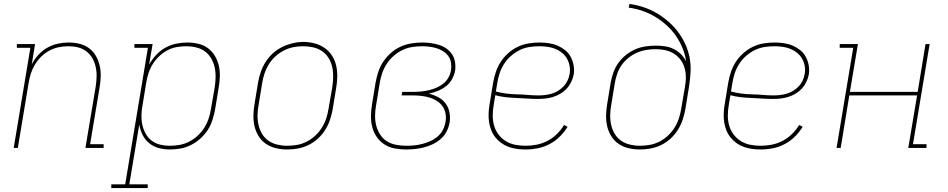

<svg xmlns="http://www.w3.org/2000/svg" viewBox="-20 -755 4840 980"><path d="M50 0 135 -511H66V-530H159L142 -426Q155 -452 175.5 -474.5Q196 -497 221.5 -511.5Q247 -526 275 -532Q303 -538 331 -538Q359 -538 386 -531.5Q413 -525 434.5 -509Q456 -493 469.5 -469.5Q483 -446 489 -419Q495 -392 494 -363.5Q493 -335 488 -307L440 -19H509V0H416L468 -310Q472 -335 473 -361Q474 -387 469 -411Q464 -435 452.5 -456Q441 -477 422 -492Q403 -507 379 -513Q355 -519 329 -519Q305 -519 280 -514Q255 -509 232.5 -497Q210 -485 191 -466.5Q172 -448 158.5 -425.5Q145 -403 137.5 -379.5Q130 -356 126 -331L71 0Z M548 205V186H619L735 -511H666V-530H759L741 -425Q756 -452 777 -474.5Q798 -497 824 -511.5Q850 -526 879 -532Q908 -538 936 -538Q965 -538 992.5 -531.5Q1020 -525 1041.5 -509Q1063 -493 1077 -469.5Q1091 -446 1097 -419.5Q1103 -393 1102 -364Q1101 -335 1096 -307L1078 -197Q1073 -170 1064.5 -143Q1056 -116 1040.5 -92Q1025 -68 1003 -48Q981 -28 955 -15Q929 -2 902 3Q875 8 847 8Q818 8 790 0.5Q762 -7 741 -24.5Q720 -42 707.5 -67Q695 -92 691 -120L640 186H734V205ZM847 -11Q872 -11 897 -15.5Q922 -20 945.5 -32Q969 -44 989 -62.5Q1009 -81 1023 -103.5Q1037 -126 1045 -150.5Q1053 -175 1057 -200L1076 -310Q1080 -336 1080.5 -362Q1081 -388 1075.5 -412Q1070 -436 1057.5 -457.5Q1045 -479 1025.5 -493Q1006 -507 981 -513Q956 -519 930 -519Q906 -519 881 -514.5Q856 -510 833 -497.5Q810 -485 791 -466.5Q772 -448 758.5 -426Q745 -404 737.5 -380Q730 -356 726 -331L708 -221Q703 -196 702 -170Q701 -144 706 -120Q711 -96 722.5 -74.5Q734 -53 753 -38Q772 -23 796.5 -17Q821 -11 847 -11Z M1446 8Q1417 8 1389 1.5Q1361 -5 1338.5 -20Q1316 -35 1301 -58.5Q1286 -82 1279.5 -109Q1273 -136 1273.5 -165Q1274 -194 1279 -223L1297 -333Q1302 -361 1311 -387.5Q1320 -414 1335.5 -438.5Q1351 -463 1373 -483Q1395 -503 1421 -515.5Q1447 -528 1474.5 -534.5Q1502 -541 1529 -541Q1558 -541 1586 -533.5Q1614 -526 1636.5 -510.5Q1659 -495 1674 -472Q1689 -449 1695.5 -421.5Q1702 -394 1701.5 -365Q1701 -336 1696 -307L1678 -197Q1673 -169 1664 -142.5Q1655 -116 1639.5 -91.5Q1624 -67 1602 -47Q1580 -27 1554 -14.5Q1528 -2 1500.5 3Q1473 8 1446 8ZM1446 -11Q1471 -11 1496.5 -15.5Q1522 -20 1545.5 -32Q1569 -44 1589 -62.5Q1609 -81 1623 -103.5Q1637 -126 1645 -150.5Q1653 -175 1657 -200L1676 -310Q1680 -336 1680.5 -362.5Q1681 -389 1675.5 -413.5Q1670 -438 1657 -459Q1644 -480 1623.5 -494Q1603 -508 1578 -513.5Q1553 -519 1526 -519Q1501 -519 1476.5 -514Q1452 -509 1428.5 -497Q1405 -485 1385 -466.5Q1365 -448 1351.5 -426Q1338 -404 1330 -379.5Q1322 -355 1318 -330L1300 -220Q1295 -194 1294.5 -168Q1294 -142 1299.5 -117.5Q1305 -93 1317.5 -72Q1330 -51 1350 -37Q1370 -23 1395 -17Q1420 -11 1446 -11Z M2053 8Q2023 8 1994 2.5Q1965 -3 1942 -18Q1919 -33 1903 -56Q1887 -79 1880 -106.5Q1873 -134 1873.5 -164Q1874 -194 1879 -223L1897 -333Q1902 -361 1911 -388.5Q1920 -416 1936.5 -440.5Q1953 -465 1975.5 -485Q1998 -505 2025 -517Q2052 -529 2080 -533.5Q2108 -538 2135 -538Q2157 -538 2179 -535Q2201 -532 2221.5 -525.5Q2242 -519 2259 -507Q2276 -495 2287.5 -477.5Q2299 -460 2302.5 -438.5Q2306 -417 2303 -395Q2299 -372 2287 -350.5Q2275 -329 2256 -314.5Q2237 -300 2214.5 -291Q2192 -282 2169 -277Q2194 -271 2216.5 -259Q2239 -247 2254 -227.5Q2269 -208 2274 -182Q2279 -156 2275 -130Q2271 -107 2260 -85Q2249 -63 2230.5 -46.5Q2212 -30 2190 -19.5Q2168 -9 2145 -3Q2122 3 2099 5.5Q2076 8 2053 8ZM2053 -11Q2074 -11 2094.5 -13Q2115 -15 2136 -20.5Q2157 -26 2177 -35Q2197 -44 2214 -58.5Q2231 -73 2241 -93Q2251 -113 2254 -133Q2258 -154 2254 -175.5Q2250 -197 2238.5 -213Q2227 -229 2209.5 -240Q2192 -251 2172.5 -257Q2153 -263 2131.5 -265.5Q2110 -268 2088 -268H2030L2033 -286H2091Q2110 -286 2129.5 -288Q2149 -290 2168.5 -294.5Q2188 -299 2207 -307Q2226 -315 2242.5 -328Q2259 -341 2269 -359.5Q2279 -378 2282 -397Q2285 -416 2282 -435Q2279 -454 2268.5 -468.5Q2258 -483 2242.5 -493Q2227 -503 2209.5 -508.5Q2192 -514 2173 -516.5Q2154 -519 2135 -519Q2110 -519 2084 -515Q2058 -511 2034 -499.5Q2010 -488 1989 -469.5Q1968 -451 1953.5 -428.5Q1939 -406 1930.5 -381Q1922 -356 1918 -330L1900 -220Q1895 -194 1894.5 -167Q1894 -140 1900 -115.5Q1906 -91 1919.5 -69.5Q1933 -48 1954 -34.5Q1975 -21 2001 -16Q2027 -11 2053 -11Z M2663 8Q2641 8 2618.5 5Q2596 2 2575.5 -5.5Q2555 -13 2538 -25.5Q2521 -38 2508 -54.5Q2495 -71 2487 -91.5Q2479 -112 2476 -133.5Q2473 -155 2474 -178Q2475 -201 2479 -223L2497 -333Q2502 -361 2511 -388Q2520 -415 2536 -439.5Q2552 -464 2574.5 -484Q2597 -504 2623.5 -516.5Q2650 -529 2678 -533.5Q2706 -538 2733 -538Q2757 -538 2781 -534.5Q2805 -531 2826 -522Q2847 -513 2864.5 -499Q2882 -485 2893 -464.5Q2904 -444 2908 -420.5Q2912 -397 2908 -373Q2904 -354 2895 -335.5Q2886 -317 2872 -302Q2858 -287 2840 -276.5Q2822 -266 2802.5 -260Q2783 -254 2763.5 -252Q2744 -250 2725 -250Q2697 -250 2669.5 -252Q2642 -254 2614.5 -255Q2587 -256 2560.5 -259Q2534 -262 2508 -269L2500 -220Q2495 -193 2495 -165.5Q2495 -138 2502 -113.5Q2509 -89 2524.5 -68.5Q2540 -48 2562 -34.5Q2584 -21 2610 -16Q2636 -11 2663 -11Q2691 -11 2719 -16.5Q2747 -22 2773.5 -35.5Q2800 -49 2821.5 -70Q2843 -91 2859 -117L2877 -108Q2860 -80 2836.5 -57Q2813 -34 2784 -19Q2755 -4 2724.5 2Q2694 8 2663 8ZM2728 -268Q2745 -268 2762 -270Q2779 -272 2796 -277Q2813 -282 2828.5 -291.5Q2844 -301 2856.5 -314Q2869 -327 2876.5 -343Q2884 -359 2887 -376Q2891 -397 2887.5 -417.5Q2884 -438 2874 -455.5Q2864 -473 2848.5 -485.5Q2833 -498 2814.5 -505.5Q2796 -513 2775 -516Q2754 -519 2733 -519Q2708 -519 2682 -515Q2656 -511 2632 -499Q2608 -487 2587.5 -469Q2567 -451 2552.5 -428Q2538 -405 2530 -380.5Q2522 -356 2518 -330L2511 -288Q2537 -281 2564 -277.5Q2591 -274 2618.5 -273.5Q2646 -273 2673.5 -270.5Q2701 -268 2728 -268Z M3246 8Q3217 8 3189 1.5Q3161 -5 3138.5 -20Q3116 -35 3101 -58.5Q3086 -82 3079.5 -109Q3073 -136 3073.5 -165Q3074 -194 3079 -223L3097 -333Q3102 -360 3111 -385.5Q3120 -411 3136 -433.5Q3152 -456 3174.5 -474Q3197 -492 3222 -503Q3247 -514 3274 -518Q3301 -522 3327 -522Q3351 -522 3375 -518.5Q3399 -515 3419.5 -504.5Q3440 -494 3456 -478Q3472 -462 3482 -442Q3477 -478 3463 -511.5Q3449 -545 3429 -573.5Q3409 -602 3382.5 -626Q3356 -650 3325.5 -668.5Q3295 -687 3260.5 -699Q3226 -711 3189 -716L3193 -735Q3230 -730 3265.5 -718Q3301 -706 3332.5 -687.5Q3364 -669 3391.5 -645Q3419 -621 3440.5 -592.5Q3462 -564 3477.5 -530.5Q3493 -497 3500 -460Q3507 -423 3504.5 -384Q3502 -345 3496 -307L3478 -197Q3473 -169 3464 -142.5Q3455 -116 3439.5 -91.5Q3424 -67 3402 -47Q3380 -27 3354 -14.5Q3328 -2 3300.5 3Q3273 8 3246 8ZM3246 -11Q3271 -11 3296.5 -15.5Q3322 -20 3345.5 -32Q3369 -44 3389 -62.5Q3409 -81 3423 -103.5Q3437 -126 3445 -150.5Q3453 -175 3457 -200L3476 -311L3477 -321L3479 -330Q3482 -353 3480 -376Q3478 -399 3470 -420Q3462 -441 3447.5 -457.5Q3433 -474 3414 -484.5Q3395 -495 3372.5 -499.5Q3350 -504 3327 -504Q3303 -504 3278.5 -500Q3254 -496 3231 -486Q3208 -476 3187.5 -459.5Q3167 -443 3152.5 -422Q3138 -401 3130 -377.5Q3122 -354 3118 -330L3100 -220Q3095 -194 3094.5 -168Q3094 -142 3099.5 -117.5Q3105 -93 3117.5 -72Q3130 -51 3150 -37Q3170 -23 3195 -17Q3220 -11 3246 -11Z M3863 8Q3841 8 3818.5 5Q3796 2 3775.5 -5.5Q3755 -13 3738 -25.5Q3721 -38 3708 -54.5Q3695 -71 3687 -91.5Q3679 -112 3676 -133.5Q3673 -155 3674 -178Q3675 -201 3679 -223L3697 -333Q3702 -361 3711 -388Q3720 -415 3736 -439.5Q3752 -464 3774.5 -484Q3797 -504 3823.5 -516.5Q3850 -529 3878 -533.5Q3906 -538 3933 -538Q3957 -538 3981 -534.5Q4005 -531 4026 -522Q4047 -513 4064.5 -499Q4082 -485 4093 -464.5Q4104 -444 4108 -420.5Q4112 -397 4108 -373Q4104 -354 4095 -335.5Q4086 -317 4072 -302Q4058 -287 4040 -276.5Q4022 -266 4002.5 -260Q3983 -254 3963.5 -252Q3944 -250 3925 -250Q3897 -250 3869.5 -252Q3842 -254 3814.5 -255Q3787 -256 3760.5 -259Q3734 -262 3708 -269L3700 -220Q3695 -193 3695 -165.5Q3695 -138 3702 -113.5Q3709 -89 3724.5 -68.5Q3740 -48 3762 -34.5Q3784 -21 3810 -16Q3836 -11 3863 -11Q3891 -11 3919 -16.5Q3947 -22 3973.5 -35.5Q4000 -49 4021.5 -70Q4043 -91 4059 -117L4077 -108Q4060 -80 4036.5 -57Q4013 -34 3984 -19Q3955 -4 3924.5 2Q3894 8 3863 8ZM3928 -268Q3945 -268 3962 -270Q3979 -272 3996 -277Q4013 -282 4028.5 -291.5Q4044 -301 4056.5 -314Q4069 -327 4076.5 -343Q4084 -359 4087 -376Q4091 -397 4087.5 -417.5Q4084 -438 4074 -455.5Q4064 -473 4048.5 -485.5Q4033 -498 4014.5 -505.5Q3996 -513 3975 -516Q3954 -519 3933 -519Q3908 -519 3882 -515Q3856 -511 3832 -499Q3808 -487 3787.5 -469Q3767 -451 3752.5 -428Q3738 -405 3730 -380.5Q3722 -356 3718 -330L3711 -288Q3737 -281 3764 -277.5Q3791 -274 3818.5 -273.5Q3846 -273 3873.5 -270.5Q3901 -268 3928 -268Z M4250 0 4335 -511H4266V-530H4359L4318 -286H4664L4704 -530H4725L4640 -19H4709V0H4616L4661 -268H4315L4271 0Z"/></svg>

Font: Iosevka Slab Thin Extended
Style: Italic
Weight: 100
Width: 7
Italic angle: -9°
Monospace: yes
Designer: Belleve Invis
Foundry: Belleve Invis
Version: Version 11.1.0; ttfautohint (v1.8.3)